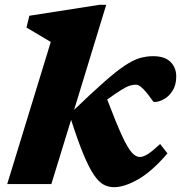

<svg xmlns="http://www.w3.org/2000/svg" viewBox="-20 -765 754 798"><path d="M421.5 -745 288 -308.5Q363.5 -381 413.8 -425.2Q464 -469.5 498.8 -492.5Q533.5 -515.5 560.8 -523.5Q588 -531.5 616.5 -531.5Q665 -531.5 688.8 -507.5Q712.5 -483.5 712.5 -447.5Q712.5 -412.5 697.8 -388.8Q683 -365 661.8 -353Q640.5 -341 620.5 -341Q617.5 -341 608.5 -354.2Q599.5 -367.5 588.5 -380.5Q578 -393.5 566.8 -403.2Q555.5 -413 544.5 -413Q532.5 -413 519.5 -409Q506.5 -405 485 -391.8Q463.5 -378.5 425.5 -351.5Q463 -253 487 -201.2Q511 -149.5 527.8 -131Q544.5 -112.5 561.5 -112.5Q575.5 -112.5 594.8 -124.8Q614 -137 645.5 -166.5L676 -127.5Q613 -53.5 555.2 -20.2Q497.5 13 453.5 13Q430 13 409.8 1.8Q389.5 -9.5 369.2 -39.8Q349 -70 326.2 -125Q303.5 -180 275.5 -267L193.5 0H10L191 -590.5Q182 -596 163.5 -607Q145 -618 124.8 -630Q104.5 -642 90 -650.5L102 -699.5L393 -745Z"/></svg>

Font: Newsreader Caption
Style: Bold Italic
Weight: 700
Italic angle: -17°
Designer: Hugues Gentile
Foundry: Production Type
Version: Version 1.001